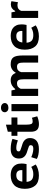

<svg xmlns="http://www.w3.org/2000/svg" viewBox="1476 -2246 787 3778"><g transform="rotate(-90 1869.0 -357.5)"><path d="M521 -48Q487 -22 428.5 -3.5Q370 15 303 15Q168 15 105 -59Q42 -133 42 -262Q42 -399 113 -469.5Q184 -540 313 -540Q355 -540 396 -529.5Q437 -519 469 -494.5Q501 -470 520.5 -428.5Q540 -387 540 -326Q540 -305 537.5 -280Q535 -255 529 -228H179Q184 -160 218.5 -127.5Q253 -95 331 -95Q378 -95 415.5 -108.5Q453 -122 473 -136ZM311 -430Q249 -430 219 -396.5Q189 -363 184 -311H410Q414 -366 390 -398Q366 -430 311 -430Z M665 -136Q679 -129 697.5 -122Q716 -115 737.5 -109Q759 -103 781.5 -99Q804 -95 827 -95Q862 -95 881.5 -106Q901 -117 901 -147Q901 -171 875 -182.5Q849 -194 811 -205Q783 -213 752.5 -224Q722 -235 696.5 -253.5Q671 -272 654.5 -302Q638 -332 638 -378Q638 -457 687 -498.5Q736 -540 828 -540Q888 -540 940.5 -529.5Q993 -519 1025 -505L996 -399Q970 -409 929.5 -419.5Q889 -430 847 -430Q812 -430 795 -419.5Q778 -409 778 -383Q778 -360 804.5 -348.5Q831 -337 869 -326Q897 -318 927.5 -307.5Q958 -297 983 -279Q1008 -261 1024.5 -232.5Q1041 -204 1041 -161Q1041 -77 986.5 -31Q932 15 823 15Q764 15 713 4.5Q662 -6 630 -26Z M1085 -525H1165V-597L1305 -634V-525H1446V-408H1305V-226Q1305 -163 1317.5 -135.5Q1330 -108 1367 -108Q1390 -108 1406 -111.5Q1422 -115 1440 -123L1469 -18Q1437 -4 1395.5 6Q1354 16 1315 16Q1237 16 1201 -22.5Q1165 -61 1165 -146V-408H1085Z M1570 -525H1710V0H1570ZM1549 -656Q1549 -688 1572 -709.5Q1595 -731 1637 -731Q1680 -731 1705 -709Q1730 -687 1730 -656Q1730 -627 1705 -606Q1680 -585 1637 -585Q1595 -585 1572 -606Q1549 -627 1549 -656Z M2198 0V-274Q2198 -350 2182 -383Q2166 -416 2116 -416Q2074 -416 2049 -395.5Q2024 -375 2010 -342V0H1870V-525H1978L1994 -452H2007Q2020 -469 2037 -485Q2054 -501 2074.5 -513Q2095 -525 2120.5 -532.5Q2146 -540 2178 -540Q2231 -540 2266.5 -516.5Q2302 -493 2323 -438Q2352 -486 2393.5 -513Q2435 -540 2490 -540Q2538 -540 2571.5 -529Q2605 -518 2626 -491Q2647 -464 2656.5 -418Q2666 -372 2666 -303V0H2526V-281Q2526 -314 2523 -339Q2520 -364 2511 -381.5Q2502 -399 2485.5 -407.5Q2469 -416 2442 -416Q2400 -416 2374.5 -394.5Q2349 -373 2338 -335V0Z M3259 -48Q3225 -22 3166.5 -3.5Q3108 15 3041 15Q2906 15 2843 -59Q2780 -133 2780 -262Q2780 -399 2851 -469.5Q2922 -540 3051 -540Q3093 -540 3134 -529.5Q3175 -519 3207 -494.5Q3239 -470 3258.5 -428.5Q3278 -387 3278 -326Q3278 -305 3275.5 -280Q3273 -255 3267 -228H2917Q2922 -160 2956.5 -127.5Q2991 -95 3069 -95Q3116 -95 3153.5 -108.5Q3191 -122 3211 -136ZM3049 -430Q2987 -430 2957 -396.5Q2927 -363 2922 -311H3148Q3152 -366 3128 -398Q3104 -430 3049 -430Z M3714 -397Q3684 -407 3654 -407Q3610 -407 3581.5 -386Q3553 -365 3544 -333V0H3404V-525H3514L3529 -452H3542Q3562 -493 3595.5 -515Q3629 -537 3672 -537Q3699 -537 3734 -526Z"/></g></svg>

Font: PT Sans Caption
Style: Bold
Weight: 700
Designer: A.Korolkova, O.Umpeleva, V.Yefimov
Foundry: ParaType Ltd
Version: Version 2.003W OFL